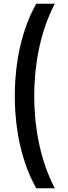

<svg xmlns="http://www.w3.org/2000/svg" viewBox="-20 -852 369 1037"><path d="M176 165H276C203 25 165 -148 165 -333C165 -519 203 -692 276 -832H176C100 -698 60 -522 60 -334C60 -145 100 31 176 165Z"/></svg>

Font: Noto Sans Devanagari ExtraCondensed SemiBold
Style: Regular
Weight: 600
Width: 2
Designer: Jelle Bosma - Monotype Design Team
Foundry: Monotype Imaging Inc.
Version: Version 2.004